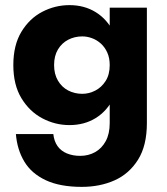

<svg xmlns="http://www.w3.org/2000/svg" viewBox="-20 -490 650 749"><path d="M42 33Q47 94 75 140.5Q103 187 158.5 213Q214 239 299 239Q370 239 427 213.5Q484 188 518.5 133Q553 78 553 -10V-460H408V-10Q408 32 392.5 60.5Q377 89 351 103.5Q325 118 293 118Q264 118 241 108.5Q218 99 204.5 80Q191 61 188 33ZM32 -236Q32 -159 63.5 -107Q95 -55 145 -28.5Q195 -2 251 -2Q309 -2 353.5 -29.5Q398 -57 424 -109.5Q450 -162 450 -236Q450 -311 424 -363Q398 -415 353.5 -442.5Q309 -470 251 -470Q195 -470 145 -444Q95 -418 63.5 -366Q32 -314 32 -236ZM191 -236Q191 -272 206 -297Q221 -322 246 -335Q271 -348 301 -348Q320 -348 339 -341Q358 -334 373.5 -320Q389 -306 398.5 -285Q408 -264 408 -236Q408 -199 392 -174Q376 -149 351.5 -136.5Q327 -124 301 -124Q271 -124 246 -137Q221 -150 206 -175.5Q191 -201 191 -236Z"/></svg>

Font: Glinicke Jost Bold
Style: Bold
Weight: 700
Version: Version 3.710